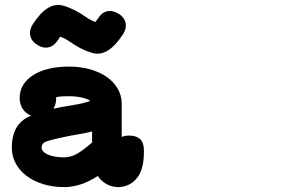

<svg xmlns="http://www.w3.org/2000/svg" viewBox="-20 -725 1244 791"><path d="M481.4 -160.6Q494.6 -166.5 513.2 -166.5Q541.5 -166.5 557.1 -151.9Q572.8 -137.2 572.8 -106.4V-98.1Q572.8 -29.8 546.4 5.9V5.4Q519 43.5 467.8 45.9Q441.9 45.9 419.4 33.7Q397 21.5 382.8 0Q313 45.9 244.1 45.9Q198.2 45.9 158.9 33.9Q119.6 22 90.6 0.5Q61.5 -21 45.2 -51Q28.8 -81.1 28.8 -117.7Q28.8 -217.3 107.9 -248.5H108.4Q86.9 -256.8 74 -275.9Q61 -294.9 61 -320.8Q61 -351.6 75.9 -375.5Q90.8 -399.4 117.7 -416.3Q144.5 -433.1 181.6 -441.9Q218.8 -450.7 263.7 -450.7Q311 -450.7 351.1 -439.5Q391.1 -428.2 419.9 -408Q448.7 -387.7 465.1 -359.4Q481.4 -331.1 481.4 -297.4ZM383.8 -648.9Q402.8 -679.7 433.1 -679.7Q450.2 -679.7 468.8 -668V-668.5Q498.5 -649.4 498.5 -619.1Q498.5 -603 486.8 -584Q424.8 -488.3 360.4 -506.8Q313 -520.5 265.6 -554.7L266.1 -554.2Q256.3 -561 246.8 -565.9Q237.3 -570.8 227.5 -573.7Q226.6 -571.8 225.1 -569.8Q224.1 -567.9 222.2 -565.2Q220.2 -562.5 217.8 -558.6Q197.8 -528.8 168.9 -528.8Q149.9 -528.8 132.8 -541Q118.2 -549.8 110.8 -562.3Q103.5 -574.7 103.5 -589.4Q103.5 -606 114.7 -624.5Q176.3 -720.2 240.7 -701.7H240.2Q286.1 -689 335.9 -653.8Q351.6 -642.6 373 -634.3Q373.5 -634.3 384.3 -649.9ZM359.4 -183.6Q341.8 -178.7 323.5 -175.5Q305.2 -172.4 286.6 -168.9H287.6Q283.7 -168 280 -167.7Q276.4 -167.5 272.5 -166.5Q244.6 -161.1 220.2 -155.5Q195.8 -149.9 174.8 -143.6Q151.4 -136.2 151.4 -117.7Q151.4 -108.4 158.4 -100.8Q165.5 -93.3 178 -87.9Q190.4 -82.5 207.3 -79.6Q224.1 -76.7 244.1 -76.7Q273.4 -76.7 301.3 -93.8Q329.1 -110.8 359.4 -138.2ZM211.4 -319.8Q211.4 -295.4 199.7 -276.9Q225.1 -282.7 251.5 -287.1Q277.8 -291 304 -296.1Q330.1 -301.3 352.1 -309.1Q340.8 -317.9 316.7 -323.2Q292.5 -328.6 263.7 -328.6Q248 -328.6 234.9 -327.9Q221.7 -327.1 211.4 -324.7Z"/></svg>

Font: Erica Type
Style: Bold Italic
Weight: 700
Monospace: yes
Designer: Peter Wiegel
Foundry: Peter Wiegel
Version: Version 1.000 2010 initial release